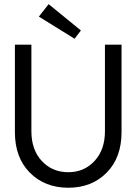

<svg xmlns="http://www.w3.org/2000/svg" viewBox="-20 -870 660 902"><path d="M330.5 -688 162.5 -792 208.5 -850.5 360 -727ZM473 -660H551V-249.5Q551 -129.5 481 -58.8Q411 12 301 12Q190.5 12 120.2 -58.8Q50 -129.5 50 -249.5V-660H127.5V-253.5Q127.5 -166 176.5 -113.5Q225.5 -61 301 -61Q375.5 -61 424.2 -113.8Q473 -166.5 473 -253.5Z"/></svg>

Font: League Spartan
Style: Regular
Weight: 350
Foundry: The League of Moveable Type
Version: Version 2.002